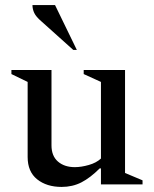

<svg xmlns="http://www.w3.org/2000/svg" viewBox="-20 -727 608 757"><path d="M223 10Q164 10 126.5 -20Q89 -50 89 -108V-404L25 -435V-451H183V-154Q183 -112 208.5 -90Q234 -68 275 -68Q300 -68 330 -76.5Q360 -85 378 -102V-404L310 -435V-451H473V-45L542 -16V0H378V-63H373Q336 -26 301 -8Q266 10 223 10ZM269 -530 143 -643Q122 -661 115 -676Q108 -691 108 -707H197L283 -530Z"/></svg>

Font: Spectral Medium
Style: Regular
Weight: 500
Designer: Jean-Baptiste Levee
Foundry: Production Type
Version: Version 2.001